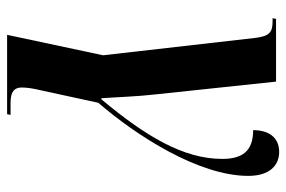

<svg xmlns="http://www.w3.org/2000/svg" viewBox="-156 -430 825 554"><g transform="rotate(90 257.0 -152.5)"><path d="M80 240H309L311 230H275C244 230 232 219 232 198C232 181 235 164 240 143L276 -23C370 -132 487 -312 487 -456C487 -517 457 -545 418 -545C373 -545 355 -511 355 -470C416 -470 438 -438 438 -381C438 -268 372 -159 266 -32H263C260 -72 258 -136 252 -187L215 -536H34L32 -526H41C72 -526 84 -518 89 -475L139 -37Z"/></g></svg>

Font: Noto Serif Display Condensed
Style: Bold Italic
Weight: 700
Width: 3
Italic angle: -12°
Designer: Monotype Design Team
Foundry: Monotype Imaging Inc.
Version: Version 2.009